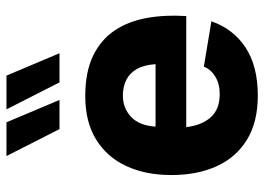

<svg xmlns="http://www.w3.org/2000/svg" viewBox="-134 -697 836 608"><g transform="rotate(-90 284.0 -393.0)"><path d="M185.5 -221.2H537.1Q541.5 -287.6 531.2 -345.5Q521 -403.3 491.9 -447.3Q462.9 -491.2 411.6 -516.1Q360.4 -541 283.2 -541Q202.1 -541 146.5 -506.8Q90.8 -472.7 62.3 -411.4Q33.7 -350.1 33.7 -268.1Q33.7 -186 61.8 -124.5Q89.8 -63 145.8 -28.8Q201.7 5.4 285.2 5.4Q378.4 5.4 437.5 -33.4Q496.6 -72.3 520.5 -141.6L377 -165.5Q368.2 -143.1 345.2 -129.2Q322.3 -115.2 290.5 -115.2Q241.7 -115.2 216.3 -144Q190.9 -172.9 185.5 -221.2ZM187 -318.4Q190.4 -370.6 218.3 -396.2Q246.1 -421.9 284.7 -421.9Q313.5 -421.9 335 -411.1Q356.4 -400.4 369.4 -377.7Q382.3 -355 384.8 -318.4ZM419.4 -622.6 348.6 -790.5H241.7L327.1 -622.6ZM271.5 -622.6 200.7 -790.5H93.8L179.2 -622.6Z"/></g></svg>

Font: Estedad-FD-VF Thin
Style: Regular
Weight: 100
Designer: Amin Abedi
Version: Version 5.0